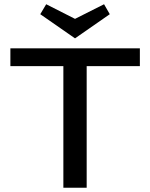

<svg xmlns="http://www.w3.org/2000/svg" viewBox="-20 -886 707 906"><path d="M334 -705 170 -819 198 -866 334 -797 471 -866 498 -819ZM640 -574H389V0H279V-574H29V-658H640Z"/></svg>

Font: Ysabeau SC Semibold
Style: Regular
Weight: 600
Designer: Christian Thalmann (Catharsis Fonts)
Version: Version 0.003